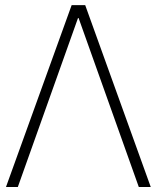

<svg xmlns="http://www.w3.org/2000/svg" viewBox="-20 -748 627 768"><path d="M51.3 0H3.9L266.6 -727.5H320.8L583 0H535.2L294.4 -675.8H292Z"/></svg>

Font: Inter Display Extra Light
Style: Regular
Weight: 200
Designer: Rasmus Andersson
Foundry: rsms
Version: Version 4.000;git-4fc901f